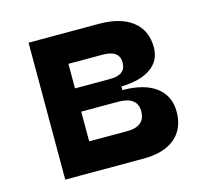

<svg xmlns="http://www.w3.org/2000/svg" viewBox="-82 -610 749 701"><g transform="rotate(-15 293.0 -259.0)"><path d="M82 0V-517.6H347.7Q429.7 -517.6 474.6 -482.4Q519.5 -447.3 519.5 -382.8Q519.5 -333 480 -305.2Q440.4 -277.3 368.2 -275.4V-261.7Q449.7 -261.7 494.4 -228.3Q539.1 -194.8 539.1 -134.8Q539.1 -70.3 497.1 -35.2Q455.1 0 377.9 0ZM202.6 -112.3H345.7Q414.6 -112.3 414.6 -169.4Q414.6 -224.6 342.3 -224.6H202.6ZM202.6 -312.5H335.9Q395 -312.5 395 -358.9Q395 -405.3 332.5 -405.3H202.6Z"/></g></svg>

Font: CaskaydiaCove NF SemiBold
Style: Regular
Weight: 600
Designer: Aaron Bell
Foundry: Saja Typeworks
Version: Version 2111.001; VTT 6.35;Nerd Fonts 3.2.1